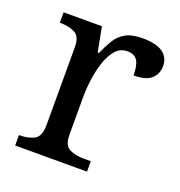

<svg xmlns="http://www.w3.org/2000/svg" viewBox="-103 -621 666 709"><g transform="rotate(20 230.0 -266.5)"><path d="M32.2 0V-41H35.2Q68.4 -41 91.8 -53.2Q115.2 -65.4 115.2 -111.3V-416Q115.2 -459 91.3 -470.7Q67.4 -482.4 35.2 -482.4H32.2V-523.4H182.6L201.2 -426.8H206.1Q218.8 -456.1 233.4 -480.5Q248 -504.9 272.5 -519Q296.9 -533.2 339.8 -533.2Q393.6 -533.2 419.4 -514.6Q445.3 -496.1 445.3 -461.9Q445.3 -431.6 424.3 -412.1Q403.3 -392.6 354.5 -392.6Q354.5 -432.6 342.8 -450.7Q331.1 -468.8 302.7 -468.8Q275.4 -468.8 256.8 -447.3Q238.3 -425.8 227.5 -392.6Q216.8 -359.4 211.9 -323.7Q207 -288.1 207 -259.8V-106.4Q207 -63.5 231 -52.2Q254.9 -41 287.1 -41H314.5V0Z"/></g></svg>

Font: Noto Serif Todhri
Style: Regular
Weight: 400
Designer: Mikhail Merkuryev
Version: Version 1.000; ttfautohint (v1.8.4.7-5d5b)